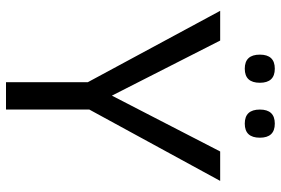

<svg xmlns="http://www.w3.org/2000/svg" viewBox="-168 -768 936 640"><g transform="rotate(90 300.0 -448.0)"><path d="M298.8 -353 484.9 -713.9H583L345.2 -277.8V0H253.9V-272.9L16.1 -713.9H115.2ZM209 -896Q255.9 -896 255.9 -846.2Q255.9 -795.9 209 -795.9Q162.1 -795.9 162.1 -846.2Q162.1 -896 209 -896ZM392.1 -896Q439 -896 439 -846.2Q439 -795.9 392.1 -795.9Q345.2 -795.9 345.2 -846.2Q345.2 -896 392.1 -896Z"/></g></svg>

Font: Apple Sans Adjectives
Style: Regular
Weight: 400
Monospace: yes
Foundry: Apple Sans Adjectives
Version: Version 0.01